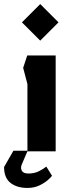

<svg xmlns="http://www.w3.org/2000/svg" viewBox="-74 -745 324 945"><path d="M61 0V-331L40 -411L60 -472H200V0ZM124 -545 34 -635 124 -725 214 -635ZM61 180Q9 180 -22.5 155Q-54 130 -54 77L-8 -3H62L33 65Q26 82 33.5 95.5Q41 109 66 109Q96 109 119 97Q142 85 154 75L182 120Q177 128 160 142.5Q143 157 118 168.5Q93 180 61 180Z"/></svg>

Font: Rowdies Light
Style: Regular
Weight: 300
Designer: Jaikishan Patel
Version: Version 1.000; ttfautohint (v1.8.3)